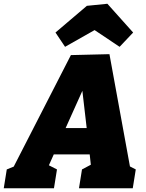

<svg xmlns="http://www.w3.org/2000/svg" viewBox="-57 -1001 776 1021"><path d="M525 -713 634 -116 665 -100 649 0H363L379 -100L426 -125L420 -180H229L203 -122L246 -100L230 0H-37L-21 -100L16 -115L320 -708ZM404 -320 381 -518 292 -320ZM514 -981 651 -828 579 -752 446 -841 289 -752 238 -828 405 -970Z"/></svg>

Font: Bitter Pro Black
Style: Italic
Weight: 900
Italic angle: -9°
Designer: Sol Matas, and Bitter project Authors
Foundry: Sol Matas
Version: Version 1.010